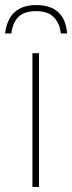

<svg xmlns="http://www.w3.org/2000/svg" viewBox="-38 -738 285 758"><path d="M116 0H90V-528H116ZM105 -718Q-4 -718 -18 -606H7Q11 -646 33.5 -670Q56 -694 105 -694Q151 -694 174.5 -670Q198 -646 202 -606H227Q218 -718 105 -718Z"/></svg>

Font: Noto Sans UI Thin
Style: Regular
Weight: 250
Designer: Monotype Design Team
Foundry: Monotype Imaging Inc.
Version: Version 1.901